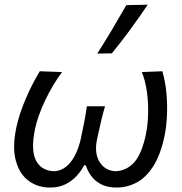

<svg xmlns="http://www.w3.org/2000/svg" viewBox="-20 -812 799 842"><path d="M198.5 10.5Q146.5 10.5 106.2 -18.5Q66 -47.5 49.5 -107Q33 -166.5 52.5 -257Q65 -313.5 92.5 -378Q120 -442.5 154.5 -499.5L252 -496Q210 -439 178 -371.8Q146 -304.5 133.5 -246Q114.5 -152.5 138 -107.8Q161.5 -63 217.5 -61Q261 -63.5 291.2 -103Q321.5 -142.5 335.5 -208.5Q343.5 -245.5 350 -279.8Q356.5 -314 361 -346H440.5Q431 -313 422.5 -277.2Q414 -241.5 406 -203.5Q392.5 -140.5 416.5 -102Q440.5 -63.5 486.5 -61Q534.5 -63 568 -99.5Q601.5 -136 620 -223.5Q628 -262 629.5 -310.2Q631 -358.5 624.5 -407.5Q618 -456.5 602 -496L692 -499.5Q704.5 -457.5 709.5 -406.8Q714.5 -356 712.2 -306Q710 -256 701.5 -215.5Q683.5 -131 651.2 -81.5Q619 -32 577.8 -10.8Q536.5 10.5 491 10.5Q450 10.5 422.2 -4.5Q394.5 -19.5 378.8 -42Q363 -64.5 356.5 -87H349Q337.5 -64.5 317.5 -42Q297.5 -19.5 268.2 -4.5Q239 10.5 198.5 10.5ZM406.5 -577Q440.5 -630 472 -683.2Q503.5 -736.5 534 -789.5L628 -791.5Q591 -737 551.8 -683.2Q512.5 -629.5 470.5 -578Z"/></svg>

Font: Commissioner Flair
Style: Italic
Weight: 400
Italic angle: -12°
Designer: Kostas Bartsokas
Foundry: Kostas Bartsokas
Version: Version 1.000; ttfautohint (v1.8.3)